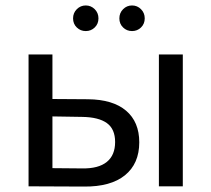

<svg xmlns="http://www.w3.org/2000/svg" viewBox="-20 -689 782 710"><path d="M446.2 -279.7C413.7 -307.3 366.8 -321.4 305.4 -322L173.9 -322.9V-487.6H85.6V0L290.7 0.9C356.3 1.5 406.8 -12.4 442.1 -40.9C477.3 -69.5 495 -110.1 495 -162.8C495 -213.1 478.7 -252.1 446.2 -279.7ZM567.6 -487.6V0H656V-487.6ZM374.9 -90.2C354.4 -73.6 324.1 -65.6 284.3 -66.2L173.9 -67.2V-258.5L284.3 -256.7C324.8 -256.1 355.1 -248.4 375.4 -233.7C395.6 -219 405.7 -195.7 405.7 -163.8C405.7 -131.3 395.4 -106.7 374.9 -90.2ZM264 -587.4C273.2 -578.5 284.3 -574.1 297.2 -574.1C310 -574.1 321.1 -578.5 330.3 -587.4C339.5 -596.3 344.1 -607.5 344.1 -621C344.1 -634.5 339.5 -645.8 330.3 -655C321.1 -664.2 310 -668.8 297.2 -668.8C284.3 -668.8 273.2 -664.2 264 -655C254.8 -645.8 250.2 -634.5 250.2 -621C250.2 -607.5 254.8 -596.3 264 -587.4ZM435.2 -587.4C444.4 -578.5 455.4 -574.1 468.3 -574.1C481.2 -574.1 492.2 -578.5 501.4 -587.4C510.6 -596.3 515.2 -607.5 515.2 -621C515.2 -634.5 510.6 -645.8 501.4 -655C492.2 -664.2 481.2 -668.8 468.3 -668.8C455.4 -668.8 444.4 -664.2 435.2 -655C426 -645.8 421.4 -634.5 421.4 -621C421.4 -607.5 426 -596.3 435.2 -587.4Z"/></svg>

Font: Montserrat Ace
Style: Regular
Weight: 500
Designer: Julieta Ulanovsky
Foundry: Julieta Ulanovsky
Version: Version 1